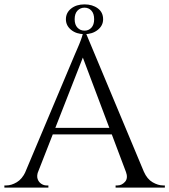

<svg xmlns="http://www.w3.org/2000/svg" viewBox="-30 -857 773 877"><path d="M359 -714 655 -6H570L339 -619ZM144 -73Q137 -53 142 -39Q147 -25 158.5 -17.5Q170 -10 182 -10H191V0H-10V-10Q-10 -10 -5.5 -10Q-1 -10 -1 -10Q22 -10 46.5 -24.5Q71 -39 87 -73ZM359 -714 368 -644 117 -3H57L313 -611Q313 -611 318.5 -623.5Q324 -636 331.5 -654Q339 -672 344.5 -689Q350 -706 350 -714ZM500 -273V-243H187V-273ZM545 -73H627Q642 -39 667 -24.5Q692 -10 715 -10Q715 -10 719 -10Q723 -10 723 -10V0H498V-10H507Q526 -10 541 -26.5Q556 -43 545 -73ZM356 -837Q392 -837 416.5 -819Q441 -801 441 -769Q441 -740 416.5 -720.5Q392 -701 356 -701Q319 -701 295 -720.5Q271 -740 271 -769Q271 -799 295 -818Q319 -837 356 -837ZM356 -822Q337 -822 324 -808.5Q311 -795 311 -769Q311 -744 324 -730.5Q337 -717 356 -717Q375 -717 387.5 -730.5Q400 -744 400 -769Q400 -795 387.5 -808.5Q375 -822 356 -822Z"/></svg>

Font: Cinzel
Style: Regular
Weight: 400
Designer: Natanael Gama
Version: Version 2.000